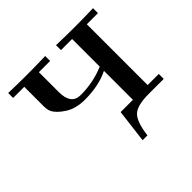

<svg xmlns="http://www.w3.org/2000/svg" viewBox="-208 -904 1317 1317"><g transform="rotate(-45 450.5 -245.5)"><path d="M39 -638V-686Q128 -683 215 -683Q306 -683 398 -686V-638H289V-445Q289 -324 381 -324Q504 -324 611 -370V-638H503V-686Q594 -683 686 -683Q774 -683 862 -686V-638H754V-48H862V0H718Q601 0 562 40.5Q523 81 509 195H462L492 -48H611V-329Q515 -281 379 -281Q292 -281 233.5 -319Q175 -357 157 -395Q147 -415 147 -452V-638Z"/></g></svg>

Font: CMU Serif
Style: Bold
Weight: 700
Version: Version 0.7.0